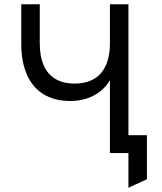

<svg xmlns="http://www.w3.org/2000/svg" viewBox="-20 -720 763 903"><path d="M584 163V0H535V-84H671V123ZM497 0V-343Q479 -312 451 -290Q423 -268 387.2 -256.5Q351.5 -245 310 -245Q237.5 -245 186 -276Q134.5 -307 107.2 -367.5Q80 -428 80 -516V-700H167V-517Q167 -455 185.5 -412.8Q204 -370.5 240.5 -348.8Q277 -327 331 -327Q371.5 -327 402.5 -339.2Q433.5 -351.5 454.5 -375.5Q475.5 -399.5 486.2 -435Q497 -470.5 497 -517V-700H584V0Z"/></svg>

Font: Undotted
Style: Regular
Weight: 400
Designer: Delve Withrington, Dave Bailey, Thomas Jockin
Foundry: Delve Fonts LLC
Version: Version 4.000